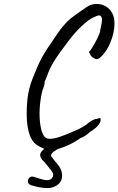

<svg xmlns="http://www.w3.org/2000/svg" viewBox="-20 -700 599 971"><path d="M131 -15Q115 -60 115 -121Q115 -180 122 -221.5Q129 -263 146 -306L155 -327Q171 -368 178 -381Q195 -420 238 -482Q276 -540 298 -566.5Q320 -593 340.5 -609Q361 -625 416 -663Q439 -680 469 -680Q494 -680 515.5 -667.5Q537 -655 548 -632Q559 -613 559 -581Q559 -536 539 -487Q519 -438 488 -410Q478 -401 469 -401Q458 -401 440 -417Q431 -434 430 -437Q429 -440 434 -441Q443 -452 460.5 -483.5Q478 -515 484 -533Q486 -539 488 -553Q496 -588 496 -600Q496 -612 489 -619Q486 -622 481 -622Q473 -622 453 -612Q429 -602 392 -567Q355 -532 325 -491Q279 -431 254.5 -392Q230 -353 217 -313L206 -287Q207 -283 203 -267Q199 -251 194 -241Q180 -183 180 -126Q180 -83 187.5 -50Q195 -17 209 -5Q217 2 233 2Q253 2 282.5 -8Q312 -18 355 -37Q378 -46 398.5 -58Q419 -70 429 -80Q455 -99 471 -99Q482 -103 486 -103Q488 -103 488.5 -100.5Q489 -98 489 -94Q489 -80 474 -63.5Q459 -47 434 -32Q414 -12 386 -1Q354 22 311.5 40Q269 58 234 58Q226 58 214 56Q183 45 163.5 31Q144 17 131 -15ZM220 251Q185 251 138 237Q121 231 121 216Q121 207 127.5 200Q134 193 143 193Q148 193 151 194Q158 196 180.5 203.5Q203 211 218 211Q238 211 245 197Q249 192 249 184Q249 172 232 153Q228 148 216.5 133.5Q205 119 194 109Q183 94 183 84Q183 71 200 56Q217 41 261 19L294 42Q266 56 252 66.5Q238 77 238 89Q239 91 258 115Q269 127 278.5 140.5Q288 154 291 166Q294 178 294 188Q294 213 278.5 228.5Q263 244 237 250Q232 251 220 251Z"/></svg>

Font: Caveat
Style: Regular
Weight: 400
Designer: Pablo Impallari
Foundry: Pablo Impallari
Version: Version 1.500; ttfautohint (v1.6)